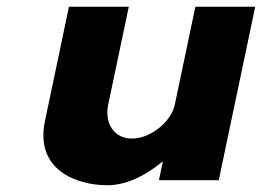

<svg xmlns="http://www.w3.org/2000/svg" viewBox="-20 -548 775 568"><path d="M735 -528H558L497 -238C486.3 -187 424 -138 371 -138C314 -138 289.3 -187 300 -238L361 -528H184L113 -190C82.9 -47 204 0 298 0C354 0 411.1 -29 459.5 -69H461.5L450.2 -15H627.2Z"/></svg>

Font: Hussar
Style: BdOblTwo
Weight: 700
Foundry: Cannot Into Space Fonts
Version: Version 2.00